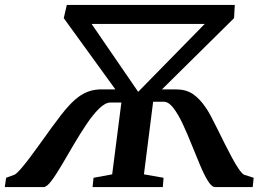

<svg xmlns="http://www.w3.org/2000/svg" viewBox="-50 -763 1092 783"><path d="M-30.5 0 -25 -38 9 -50.5Q17.5 -54.5 33.8 -73Q50 -91.5 70.8 -119Q91.5 -146.5 114 -178Q136.5 -209.5 158.2 -239.5Q180 -269.5 198.5 -293.2Q217 -317 228.5 -329Q248.5 -351.5 269 -367Q289.5 -382.5 313.5 -390.8Q337.5 -399 369 -398.5H420.5L210 -689L222.5 -743H907.5L904.5 -689L610.5 -398.5H667Q708.5 -398.5 736.2 -379.8Q764 -361 787.5 -326.5Q797.5 -313 810.2 -289Q823 -265 837.2 -236Q851.5 -207 866.5 -177Q881.5 -147 895.8 -120.5Q910 -94 922.8 -75.2Q935.5 -56.5 945 -50.5L984.5 -38L980.5 0H827.5Q813.5 0 798 -25Q782.5 -50 765.8 -89.8Q749 -129.5 731.2 -174Q713.5 -218.5 695 -258Q676.5 -297.5 657 -322.8Q637.5 -348 618 -348H574.5L537 -52L617 -38L614 0H327.5L331.5 -38L407.5 -52L445 -345H401Q379.5 -345 354.2 -320.2Q329 -295.5 302.5 -256Q276 -216.5 250.2 -172.5Q224.5 -128.5 201.2 -89Q178 -49.5 159.2 -24.8Q140.5 0 127.5 0ZM513.5 -388.5 785 -665.5H323.5Z"/></svg>

Font: Merriweather 48pt SemiBold
Style: Italic
Weight: 600
Italic angle: -7.8°
Designer: Eben Sorkin
Foundry: Eben Sorkin
Version: Version 2.101